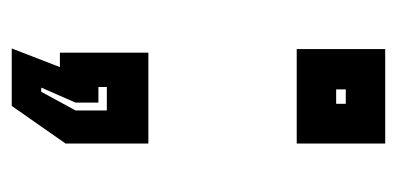

<svg xmlns="http://www.w3.org/2000/svg" viewBox="-190 -390 660 319"><g transform="rotate(90 139.5 -230.0)"><path d="M60 80 91 0H67V-147H218V-9.5L155.5 80ZM125 31H132L163 -26V-78H124V-64H150V-26ZM61 -393.5V-540.5H218V-393.5ZM128 -459H152V-475H128Z"/></g></svg>

Font: Tourney
Style: Bold
Weight: 700
Designer: Tyler Finck
Foundry: Etcetera Type Co
Version: Version 1.015